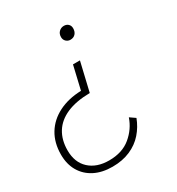

<svg xmlns="http://www.w3.org/2000/svg" viewBox="-186 -608 818 885"><g transform="rotate(-30 223.0 -165.5)"><path d="M270 -328 234 -175Q160 -174 111 -152.5Q62 -131 37.5 -91.5Q13 -52 13 3Q13 67 52 103Q91 139 157 139Q227 139 271.5 102Q316 65 334 12L363 32Q348 72 320 104Q292 136 250.5 154Q209 172 156 172Q101 172 61 151.5Q21 131 -1 93.5Q-23 56 -23 5Q-23 -58 5 -104Q33 -150 84.5 -176Q136 -202 204 -204L233 -328ZM285 -503Q299 -503 308 -494.5Q317 -486 317 -472Q317 -454 307 -443Q297 -432 280 -432Q267 -432 257.5 -441Q248 -450 248 -464Q248 -482 259 -492.5Q270 -503 285 -503Z"/></g></svg>

Font: Kantumruy Pro ExtraLight
Style: Italic
Weight: 250
Italic angle: -13°
Version: Version 1.002